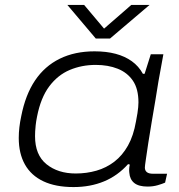

<svg xmlns="http://www.w3.org/2000/svg" viewBox="-20 -746 725 778"><path d="M278 12Q205 12 155.5 -11.5Q106 -35 81 -79.5Q56 -124 56 -187Q56 -208 58.5 -230Q61 -252 66 -275Q83 -362 122 -420Q161 -478 222 -508Q283 -538 363 -538Q411 -538 448.5 -528Q486 -518 514 -498Q542 -478 559 -447H566L591 -526H642L622 -416Q617 -385 610 -342Q603 -299 595 -253.5Q587 -208 581 -167.5Q575 -127 571 -100Q567 -73 567 -67Q567 -55 575 -48.5Q583 -42 600 -42H657L649 -6Q638 -1 619 4.5Q600 10 578 10Q542 10 524 -4.5Q506 -19 504 -46Q503 -53 503.5 -62Q504 -71 506 -79L499 -81Q457 -34 401.5 -11Q346 12 278 12ZM287 -43Q331 -43 371 -54.5Q411 -66 443.5 -91Q476 -116 498.5 -156Q521 -196 531 -254Q535 -274 537 -287.5Q539 -301 540 -311.5Q541 -322 541 -331Q541 -386 518.5 -419Q496 -452 457 -467.5Q418 -483 368 -483Q311 -483 262.5 -462.5Q214 -442 179.5 -396Q145 -350 130 -273Q126 -253 124.5 -238Q123 -223 122.5 -213.5Q122 -204 122 -194Q122 -118 168.5 -80.5Q215 -43 287 -43ZM586 -726 426 -590H368L253 -726H321L411 -619H389L512 -726Z"/></svg>

Font: Archivo Expanded ExtraLight
Style: Italic
Weight: 250
Width: 7
Italic angle: -10°
Designer: Hector Gatti
Foundry: Omnibus-Type
Version: Version 2.001